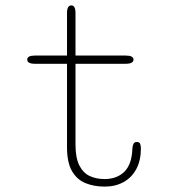

<svg xmlns="http://www.w3.org/2000/svg" viewBox="-20 -682 659 712"><path d="M109.5 -445.5Q81 -445.5 81 -461Q81 -476 109.5 -476H228.5V-633.5Q228.5 -662 244.5 -662Q260 -662 260 -633.5V-476H446Q475 -476 475 -461Q475 -445.5 446 -445.5H260V-145.5Q260 -96.5 274.2 -68.5Q288.5 -40.5 312.8 -29.2Q337 -18 367.5 -18Q413.5 -18 441.2 -45.2Q469 -72.5 471 -131.5Q471.5 -141.5 475 -148.5Q478.5 -155.5 487.5 -155.5Q497 -155.5 499.8 -148.5Q502.5 -141.5 502.5 -131.5Q502.5 -87 485.5 -55.2Q468.5 -23.5 438.2 -6.8Q408 10 368 10Q328.5 10 296.8 -3Q265 -16 246.8 -47.8Q228.5 -79.5 228.5 -136V-445.5Z"/></svg>

Font: Sono Monospace ExtraLight
Style: Regular
Weight: 250
Version: Version 2.112